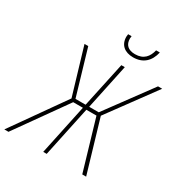

<svg xmlns="http://www.w3.org/2000/svg" viewBox="-260 -1052 1137 1201"><g transform="rotate(30 308.0 -451.5)"><path d="M415 -793C487 -793 530 -834 546 -903H519C507 -853 479 -816 416 -816C367 -816 340 -840 340 -886C340 -890 341 -895 342 -903H317C316 -898 315 -890 315 -884C315 -825 355 -793 415 -793ZM-56 0H-26L232 -363H302L225 0H250L327 -363H400L507 0H535L424 -376L672 -714H642L402 -388H333L402 -714H377L307 -388H234L138 -714H111L211 -378Z"/></g></svg>

Font: Noto Sans Condensed Thin
Style: Italic
Weight: 100
Width: 3
Italic angle: -12°
Designer: Monotype Design Team
Foundry: Monotype Imaging Inc.
Version: Version 2.013